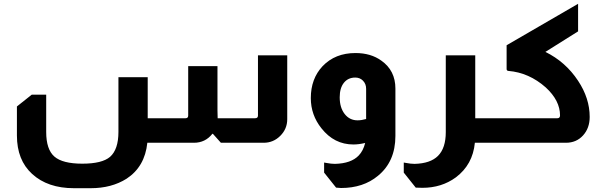

<svg xmlns="http://www.w3.org/2000/svg" viewBox="-20 -751 3178 1010"><path d="M1491 -460V-124Q1491 -73 1454.5 -36.5Q1418 0 1367 0H1142L1100 -47H1097Q1060 0 1000 0H755Q742 126 646 189Q567 239 457 239H369Q231 239 149 164Q69 91 69 -38V-191L147 -253H223V-57Q223 35 266 72.5Q309 110 413 110Q517 110 559 74Q603 35 603 -57V-345H757V-129H956Q970 -129 970 -143V-403H1124V-171Q1124 -158 1125 -129H1322Q1337 -129 1337 -143V-460Z M1901 1Q1868 9 1839 9Q1738 9 1671 -76Q1615 -146 1615 -235Q1615 -337 1677 -403Q1743 -472 1850 -472Q1931 -472 1986 -432Q2060 -380 2060 -285V-38V-36Q2060 99 1968 174Q1891 238 1774 238L1748 236L1685 157V104Q1688 105 1696 106Q1722 111 1742 111Q1827 109 1867 67Q1891 42 1901 1ZM1906 -284Q1906 -310 1889 -327Q1873 -343 1849 -343Q1811 -343 1789 -315.5Q1767 -288 1767 -239Q1767 -185 1793 -151.5Q1819 -118 1861 -118Q1882 -118 1906 -125Z M2480 -460V-129H2530V0H2478Q2467 115 2378 182Q2303 237 2202 237Q2191 237 2167 236L2104 157V104Q2107 105 2115 106Q2141 111 2161 111Q2244 109 2284 69Q2325 28 2325 -56V-460Z M3021 -731V-586L2849 -478Q2955 -426 3021 -326Q3082 -234 3082 -136Q3082 -77 3047 -38.5Q3012 0 2957 0H2523V-129H2912Q2926 -129 2926 -144Q2926 -222 2851 -291Q2763 -369 2654 -378Q2645 -379 2645 -388V-513Z"/></svg>

Font: Almarai ExtraBold
Style: Regular
Weight: 800
Designer: Boutros International 2019
Foundry: Created by Boutros International 2019
Version: Version 1.10